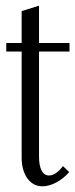

<svg xmlns="http://www.w3.org/2000/svg" viewBox="-20 -646 264 674"><path d="M129 8Q96 8 76 -20Q56 -48 56 -93V-465H2V-495H56V-607L117 -626V-495H224V-465H117V-96Q117 -65 126 -47.5Q135 -30 152 -30Q176 -30 201 -63L223 -42Q203 -19 177.5 -5.5Q152 8 129 8Z"/></svg>

Font: Moniqa Paragraph
Style: Regular
Weight: 400
Designer: Rajesh Rajput
Foundry: Rajesh Rajput
Version: Version 1.000